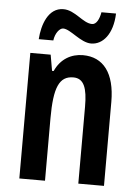

<svg xmlns="http://www.w3.org/2000/svg" viewBox="-53 -852 594 827"><g transform="rotate(5 244.0 -438.0)"><path d="M93 -671H156C160 -703 179 -726 194 -726C226 -726 273 -672 319 -672C369 -672 412 -720 415 -810H352C347 -781 335 -756 316 -756C276 -756 239 -809 188 -809C122 -809 97 -733 93 -671ZM289 -619C239 -619 193 -594 169 -540H162L150 -609H62V-66H173V-336C173 -469 195 -520 256 -520C302 -520 317 -479 317 -399V-66H428V-429C428 -554 377 -619 289 -619Z"/></g></svg>

Font: Noto Sans Malayalam UI ExtraCondensed SemiBold
Style: Regular
Weight: 600
Width: 2
Designer: Jelle Bosma - Monotype Design Team
Foundry: Monotype Imaging Inc.
Version: Version 2.104